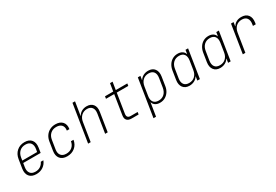

<svg xmlns="http://www.w3.org/2000/svg" viewBox="67 -1896 4667 3243"><g transform="rotate(-30 2400.0 -275.0)"><path d="M255 10Q163 10 120 -44.5Q77 -99 91 -190L118 -360Q132 -451 193.5 -505.5Q255 -560 346 -560Q437 -560 479.5 -505.5Q522 -451 508 -360L493 -265H153L141 -190Q130 -118 161 -76Q192 -34 262 -34Q318 -34 358.5 -61Q399 -88 421 -135H471Q446 -68 389 -29Q332 10 255 10ZM160 -308H449L458 -360Q470 -432 439 -474Q408 -516 339 -516Q269 -516 224 -474.5Q179 -433 168 -360Z M856 10Q765 10 721 -44.5Q677 -99 691 -190L718 -360Q728 -421 759 -465.5Q790 -510 838.5 -535Q887 -560 947 -560Q1038 -560 1083.5 -508.5Q1129 -457 1115 -370H1065Q1076 -438 1042 -476Q1008 -514 939 -514Q871 -514 825 -473.5Q779 -433 768 -360L741 -190Q730 -118 763 -77Q796 -36 864 -36Q933 -36 978.5 -74.5Q1024 -113 1035 -180H1085Q1071 -93 1009 -41.5Q947 10 856 10Z M1266 0 1382 -730H1432L1408 -580L1390 -470H1394Q1417 -512 1460 -536Q1503 -560 1558 -560Q1639 -560 1679.5 -508Q1720 -456 1706 -367L1648 0H1598L1655 -360Q1667 -434 1636.5 -475.5Q1606 -517 1541 -517Q1475 -517 1429.5 -475Q1384 -433 1373 -360L1316 0Z M2116 0Q2053 0 2024.5 -32Q1996 -64 2006 -125L2066 -505H1906L1913 -550H2073L2097 -700H2147L2123 -550H2348L2341 -505H2116L2056 -125Q2044 -45 2123 -45H2258L2251 0Z M2437 180 2553 -550H2603L2591 -475H2594Q2619 -515 2661.5 -537.5Q2704 -560 2758 -560Q2841 -560 2881.5 -505.5Q2922 -451 2908 -361L2881 -190Q2872 -130 2842 -85Q2812 -40 2767 -15Q2722 10 2667 10Q2614 10 2578.5 -12.5Q2543 -35 2531 -75H2528L2516 0L2487 180ZM2664 -33Q2731 -33 2775 -74.5Q2819 -116 2831 -190L2858 -361Q2870 -435 2839 -476Q2808 -517 2741 -517Q2674 -517 2629.5 -476Q2585 -435 2573 -361L2546 -190Q2534 -116 2565.5 -74.5Q2597 -33 2664 -33Z M3241 10Q3159 10 3118 -44.5Q3077 -99 3091 -189L3118 -360Q3128 -420 3157.5 -465Q3187 -510 3232 -535Q3277 -560 3332 -560Q3385 -560 3420.5 -537.5Q3456 -515 3468 -475H3471L3483 -550H3533L3446 0H3396L3408 -75H3404Q3380 -35 3337 -12.5Q3294 10 3241 10ZM3258 -33Q3326 -33 3370.5 -74.5Q3415 -116 3426 -189L3453 -360Q3464 -434 3433.5 -475.5Q3403 -517 3335 -517Q3268 -517 3223.5 -475.5Q3179 -434 3168 -360L3141 -189Q3130 -116 3160.5 -74.5Q3191 -33 3258 -33Z M3841 10Q3759 10 3718 -44.5Q3677 -99 3691 -189L3718 -360Q3728 -420 3757.5 -465Q3787 -510 3832 -535Q3877 -560 3932 -560Q3985 -560 4020.5 -537.5Q4056 -515 4068 -475H4071L4083 -550H4133L4046 0H3996L4008 -75H4004Q3980 -35 3937 -12.5Q3894 10 3841 10ZM3858 -33Q3926 -33 3970.5 -74.5Q4015 -116 4026 -189L4053 -360Q4064 -434 4033.5 -475.5Q4003 -517 3935 -517Q3868 -517 3823.5 -475.5Q3779 -434 3768 -360L3741 -189Q3730 -116 3760.5 -74.5Q3791 -33 3858 -33Z M4283 0 4370 -550H4420L4408 -475H4413Q4436 -516 4477 -538Q4518 -560 4573 -560Q4661 -560 4703 -506Q4745 -452 4731 -360L4726 -330H4671L4676 -360Q4688 -434 4657 -475.5Q4626 -517 4558 -517Q4491 -517 4446.5 -475.5Q4402 -434 4390 -360L4333 0Z"/></g></svg>

Font: NKDuy Mono Thin
Style: Italic
Weight: 100
Italic angle: -9°
Monospace: yes
Designer: NKDuy
Foundry: NKDuy
Version: Version 2.251; ttfautohint (v1.8.4.7-5d5b)